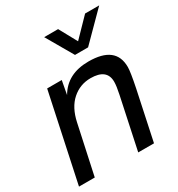

<svg xmlns="http://www.w3.org/2000/svg" viewBox="-179 -875 919 991"><g transform="rotate(-30 280.0 -379.0)"><path d="M200 -521 185 -440Q240 -535 367 -535Q529 -535 529 -409Q529 -380 511 -292L449 0H355L420 -306Q430 -353 430 -378Q430 -455 333 -455Q270 -455 223 -413.5Q176 -372 159 -292L96 0H2L113 -521ZM232 -758H315L373 -652L476 -758H560L402 -599H324Z"/></g></svg>

Font: Nacelle
Style: Italic
Weight: 400
Italic angle: -12°
Designer: Sora Sagano
Foundry: Sora Sagano
Version: Version 1.000;FEAKit 1.0